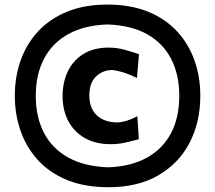

<svg xmlns="http://www.w3.org/2000/svg" viewBox="-20 -796 930 831"><path d="M449.5 14.3Q576.6 14.3 665.3 -37.2Q754 -88.7 800.5 -178.1Q847 -267.5 847 -381.2Q847 -463.3 821.6 -534.9Q796.3 -606.5 745.8 -660.8Q695.3 -715.2 620 -745.7Q544.7 -776.2 444.7 -776.2Q346.3 -776.2 271.4 -745.8Q196.4 -715.4 146 -661.4Q95.5 -607.4 69.8 -535.6Q44.1 -463.7 44.1 -380.9Q44.1 -302.1 68.6 -230.9Q93.1 -159.8 143 -104.4Q192.8 -49 269.3 -17.4Q345.8 14.3 449.5 14.3ZM459 -172Q493.3 -172 525.6 -179.6Q557.9 -187.1 580.9 -193.3L574.5 -293.4Q551.1 -280.3 527.7 -273.2Q504.3 -266.1 485.9 -266.1Q429.3 -267.3 397.9 -298Q366.6 -328.7 366.6 -382.9Q366.6 -435.6 393.9 -463.3Q421.2 -491 462.9 -493Q476.8 -493 505.7 -484.9Q534.6 -476.8 572.9 -458.7L581.5 -561.4Q556.9 -570.3 521.5 -580.1Q486.2 -590 450.5 -590Q385.7 -590 341.1 -562.4Q296.5 -534.7 273.6 -487.1Q250.8 -439.6 250.8 -379.8Q250.8 -320 275.2 -273Q299.7 -225.9 346.3 -198.9Q392.9 -172 459 -172ZM448.9 -71.8Q344.3 -75.6 274.4 -114.8Q204.4 -154.1 169.6 -222.4Q134.8 -290.7 134.8 -380.9Q134.8 -473.4 170.5 -541.6Q206.2 -609.8 275.4 -648.3Q344.6 -686.8 445.2 -690.1Q546.8 -686.8 616 -648.3Q685.2 -609.7 720.5 -541.6Q755.9 -473.5 755.9 -381.2Q755.9 -287.3 720 -219.2Q684.1 -151.1 615.5 -113.4Q547 -75.6 448.9 -71.8Z"/></svg>

Font: Pinar-VF
Style: Regular
Weight: 300
Designer: Amin Abedi
Version: Version 3.0